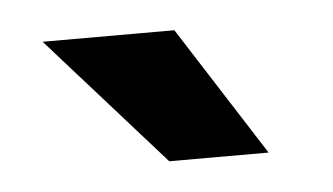

<svg xmlns="http://www.w3.org/2000/svg" viewBox="-28 -786 385 222"><g transform="rotate(-5 165.0 -675.0)"><path d="M27.3 -750 161.1 -599.6H276.4L180.2 -750Z"/></g></svg>

Font: Vazirmatn
Style: Bold
Weight: 700
Designer: Saber Rastikerdar
Foundry: Saber Rastikerdar
Version: Version 33.003